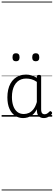

<svg xmlns="http://www.w3.org/2000/svg" viewBox="-20 -1438 663 2366"><path d="M265 17Q210 17 166 -12Q122 -41 96.5 -98Q71 -155 71 -238Q71 -288 80.5 -331Q90 -374 109 -408.5Q128 -443 156 -467.5Q184 -492 220.5 -505.5Q257 -519 301 -519Q335 -519 368 -509Q401 -499 434 -479V-495Q434 -506 440.5 -510.5Q447 -515 461 -515Q475 -515 481 -510.5Q487 -506 487 -496V-91Q487 -70 491.5 -56.5Q496 -43 506 -36.5Q516 -30 531 -30Q541 -30 550.5 -33.5Q560 -37 569.5 -44.5Q579 -52 590 -63Q595 -69 601.5 -68.5Q608 -68 614 -61Q621 -55 622 -48Q623 -41 619 -34Q608 -19 592 -7.5Q576 4 558 10.5Q540 17 522 17Q501 17 485.5 11.5Q470 6 458.5 -5.5Q447 -17 441.5 -33.5Q436 -50 435 -72Q435 -76 434.5 -81.5Q434 -87 434 -92Q411 -47 382 -23.5Q353 0 322.5 8.5Q292 17 265 17ZM127 -242Q127 -180 143.5 -133Q160 -86 192.5 -59.5Q225 -33 274 -33Q306 -33 336.5 -46.5Q367 -60 392.5 -92.5Q418 -125 434 -181V-429Q399 -453 367 -461.5Q335 -470 302 -470Q270 -470 243 -460.5Q216 -451 194.5 -432Q173 -413 158 -385.5Q143 -358 135 -322Q127 -286 127 -242ZM177 -683Q155 -683 144.5 -695Q134 -707 134 -732Q134 -757 144.5 -769.5Q155 -782 177 -782Q199 -782 210 -769.5Q221 -757 221 -732Q221 -707 210 -695Q199 -683 177 -683ZM421 -683Q399 -683 388 -695Q377 -707 377 -732Q377 -757 388 -769.5Q399 -782 421 -782Q442 -782 453 -769.5Q464 -757 464 -732Q465 -707 453.5 -695Q442 -683 421 -683ZM0 898H623V908H0ZM0 -20H623V0H0ZM0 -505H623V-500H0ZM0 -1418H623V-1408H0Z"/></svg>

Font: Playwrite FR Trad Guides
Style: Regular
Weight: 400
Designer: Veronika Burian, José Scaglione
Foundry: TypeTogether
Version: Version 1.003